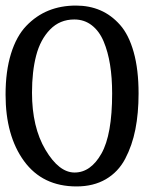

<svg xmlns="http://www.w3.org/2000/svg" viewBox="-20 -654 550 690"><path d="M0 -314Q0 -398 19.5 -461Q39 -524 74.5 -561Q110 -598 154.5 -616Q199 -634 253 -634Q301 -634 340.5 -617Q380 -600 411.5 -564.5Q443 -529 460.5 -466.5Q478 -404 478 -318Q478 -247 466.5 -189Q455 -131 430 -83.5Q405 -36 360.5 -10Q316 16 255 16Q133 16 66.5 -75Q0 -166 0 -314ZM383 -318Q383 -375 375.5 -421.5Q368 -468 352.5 -505Q337 -542 310 -563Q283 -584 247 -584Q195 -584 160 -548Q125 -512 110 -454.5Q95 -397 95 -321Q95 -197 143.5 -115.5Q192 -34 248 -34Q306 -34 344.5 -102Q383 -170 383 -318Z"/></svg>

Font: Loyal Sans
Style: Boldv1
Weight: 700
Version: Version 001.000